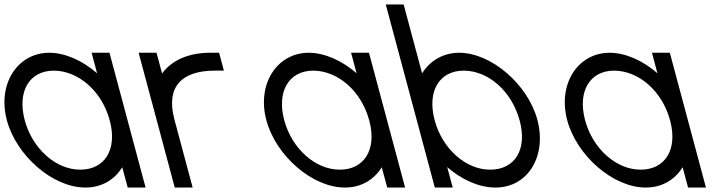

<svg xmlns="http://www.w3.org/2000/svg" viewBox="-41 -819 3238 859"><path d="M-10.3 -281C32.3 -122 195.4 20 340.4 20C340.9 20 341.4 20 341.9 20C414.4 20 471.9 -15.5 506 -70.8L519.6 -20L530.4 20H610.4L599.6 -20L529.7 -281L528.7 -284.8L459.5 -543L448.8 -583H368.8L379.5 -543L393.3 -491.3C328.9 -547.1 251.4 -583 178.8 -583C35.1 -582 -53.2 -441 -10.3 -281ZM69.7 -281C34.9 -411 91.2 -503 200.2 -503C310.5 -502 414.9 -411 449.7 -281L451 -276.3C484.1 -148.8 426.6 -60 318.9 -60C318.4 -60 317.8 -60 317.2 -60C210.1 -60 104.1 -152.7 69.7 -281Z M684.2 -490 670 -543 659.3 -583H579.3L590 -543L658.9 -285.9C659.2 -284.6 659.6 -283.3 659.9 -282L670.7 -242L730.1 -20L740.9 20H820.9L810.1 -20L750.7 -242L739.9 -282L738.7 -286.8C700.6 -432.5 773.3 -503 920.7 -503H960.7L939.3 -583H899.3C803.8 -583 726.9 -549.8 684.2 -490Z M1150.7 -281C1193.3 -122 1356.4 20 1501.4 20C1501.9 20 1502.4 20 1502.9 20C1575.4 20 1632.9 -15.5 1667 -70.8L1680.6 -20L1691.4 20H1771.4L1760.6 -20L1690.7 -281L1689.7 -284.8L1620.5 -543L1609.8 -583H1529.8L1540.5 -543L1554.3 -491.3C1489.9 -547.1 1412.4 -583 1339.8 -583C1196.1 -582 1107.8 -441 1150.7 -281ZM1230.7 -281C1195.9 -411 1252.2 -503 1361.2 -503C1471.5 -502 1575.9 -411 1610.7 -281L1612 -276.3C1645.1 -148.8 1587.6 -60 1479.9 -60C1479.4 -60 1478.8 -60 1478.2 -60C1371.1 -60 1265.1 -152.7 1230.7 -281Z M1823.7 -281 1893.6 -20 1904.4 20H1984.4L1973.6 -20L1959.9 -71.2C2024.3 -15.5 2101.5 20 2174.4 20C2174.9 20 2175.4 20 2175.9 20C2322.3 20 2406.2 -122.3 2363.2 -282.9C2320.8 -441.1 2157.2 -583 2012.8 -583C1940.4 -582.5 1882.1 -546.8 1847.5 -490.9L1775.6 -759L1764.9 -799H1684.9L1695.6 -759ZM1903.7 -281C1868.6 -412 1925.2 -503 2034.2 -503C2145.8 -502 2249.1 -410 2284.3 -278.6C2319.1 -148.9 2261.3 -60 2152.9 -60C2152.3 -60 2151.8 -60 2151.2 -60C2044 -60 1938.3 -151.7 1903.7 -281Z M2496.7 -281C2539.3 -122 2702.4 20 2847.4 20C2847.9 20 2848.4 20 2848.9 20C2921.4 20 2978.9 -15.5 3013 -70.8L3026.6 -20L3037.4 20H3117.4L3106.6 -20L3036.7 -281L3035.7 -284.8L2966.5 -543L2955.8 -583H2875.8L2886.5 -543L2900.3 -491.3C2835.9 -547.1 2758.4 -583 2685.8 -583C2542.1 -582 2453.8 -441 2496.7 -281ZM2576.7 -281C2541.9 -411 2598.2 -503 2707.2 -503C2817.5 -502 2921.9 -411 2956.7 -281L2958 -276.3C2991.1 -148.8 2933.6 -60 2825.9 -60C2825.4 -60 2824.8 -60 2824.2 -60C2717.1 -60 2611.1 -152.7 2576.7 -281Z"/></svg>

Font: Nordica Advanced
Style: RegularLObl
Weight: 300
Version: Version 1.07